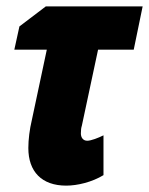

<svg xmlns="http://www.w3.org/2000/svg" viewBox="-20 -573 468 603"><path d="M188 10C223 10 269 -1 305 -23V-148C289 -140 266 -131 254 -131C241 -131 234 -141 234 -154C234 -165 235 -172 237 -178L288 -417H400L428 -553H124L41 -490L25 -417H127L80 -196C73 -167 69 -135 69 -108C69 -34 111 10 188 10Z"/></svg>

Font: Noto Sans UI Condensed Black
Style: Italic
Weight: 900
Width: 3
Italic angle: -192°
Designer: Monotype Design Team
Foundry: Monotype Imaging Inc.
Version: Version 1.901